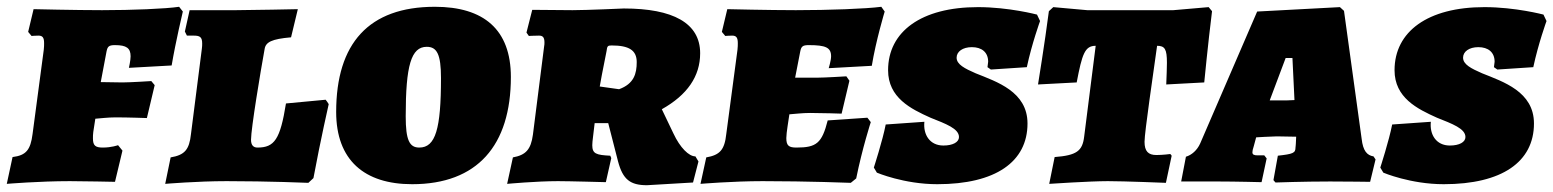

<svg xmlns="http://www.w3.org/2000/svg" viewBox="-37 -534 4579 566"><path d="M238 -145 244 -184C258 -185 281 -188 304 -188C340 -188 396 -186 396 -186L419 -283L409 -295C409 -295 347 -291 324 -291L260 -292L277 -382C280 -397 284 -401 302 -401C336 -401 348 -392 348 -368C348 -356 343 -334 343 -334L469 -341C481 -412 502 -500 502 -500L491 -514C451 -508 352 -504 264 -504C186 -504 62 -507 62 -507L46 -440L56 -428C56 -428 67 -429 76 -429C88 -429 93 -424 93 -407C93 -402 93 -395 92 -387L59 -139C53 -92 40 -76 0 -71L-17 8C-17 8 78 0 169 0C206 0 302 2 302 2L324 -90L311 -106C311 -106 292 -99 266 -99C244 -99 237 -105 237 -126C237 -132 237 -138 238 -145Z M631 0C755 0 872 5 872 5L887 -9C908 -122 932 -227 932 -227C930 -231 926 -236 923 -240L806 -229C789 -123 772 -99 722 -99C710 -99 703 -106 703 -122C703 -155 731 -323 743 -389C746 -410 764 -419 821 -424L841 -507C841 -507 699 -504 659 -504H522L508 -441C510 -437 512 -433 514 -429H534C552 -429 559 -425 559 -406C559 -402 559 -396 558 -390L526 -139C521 -92 507 -77 466 -70L450 8C450 8 544 0 631 0Z M1178 9C1370 9 1469 -105 1469 -307C1469 -447 1389 -514 1245 -514C1050 -514 954 -406 954 -204C954 -62 1037 9 1178 9ZM1199 -99C1170 -99 1159 -121 1159 -191C1159 -341 1175 -396 1221 -396C1251 -396 1263 -374 1263 -304C1263 -154 1247 -99 1199 -99Z M1716 -171H1756L1785 -58C1799 -5 1821 12 1870 12L2006 4L2022 -58L2013 -73C1994 -73 1968 -98 1948 -141L1914 -212C1989 -254 2027 -309 2027 -377C2027 -466 1947 -509 1802 -509C1802 -509 1692 -504 1651 -504L1532 -505L1515 -438L1522 -428C1522 -428 1539 -429 1552 -429C1563 -429 1568 -424 1568 -409C1568 -405 1568 -402 1567 -397L1534 -137C1528 -93 1513 -77 1475 -70L1458 8C1458 8 1544 0 1608 0C1641 0 1749 3 1749 3L1765 -68L1762 -75C1720 -77 1709 -81 1709 -106C1709 -113 1710 -120 1711 -129ZM1788 -271 1731 -279C1735 -301 1737 -314 1751 -383C1753 -398 1754 -400 1766 -400C1817 -400 1840 -386 1840 -351C1840 -317 1832 -287 1788 -271Z M2281 -127C2281 -143 2288 -181 2290 -197C2305 -198 2328 -201 2351 -201C2386 -201 2444 -199 2444 -199L2467 -296L2458 -309C2458 -309 2394 -305 2371 -305H2307L2322 -382C2325 -397 2329 -401 2347 -401C2397 -401 2413 -394 2413 -368C2413 -356 2406 -333 2406 -333L2533 -340C2545 -414 2571 -500 2571 -500L2561 -514C2516 -508 2405 -504 2309 -504C2231 -504 2107 -507 2107 -507L2091 -440L2101 -428C2101 -428 2112 -429 2121 -429C2133 -429 2138 -424 2138 -407C2138 -402 2138 -395 2137 -387L2104 -139C2099 -92 2085 -77 2045 -70L2028 8C2028 8 2123 0 2211 0C2344 0 2471 5 2471 5L2487 -8C2505 -97 2530 -174 2530 -174L2520 -187L2403 -179C2386 -112 2370 -99 2311 -99C2289 -99 2281 -104 2281 -127Z M2726 9C2898 9 2992 -57 2992 -170C2992 -264 2901 -293 2839 -318C2807 -332 2783 -344 2783 -364C2783 -382 2801 -395 2828 -395C2857 -395 2876 -380 2876 -352L2874 -336L2884 -329L2990 -336C3005 -406 3029 -472 3029 -472L3020 -491C3020 -491 2937 -513 2846 -513C2679 -513 2581 -441 2581 -327C2581 -246 2648 -213 2706 -187C2751 -169 2790 -155 2790 -130C2790 -115 2772 -105 2744 -105C2704 -105 2684 -137 2688 -175L2574 -167C2565 -120 2539 -40 2539 -40L2548 -25C2548 -25 2628 9 2726 9Z M3193 -399 3159 -131C3154 -89 3137 -76 3072 -71L3056 8C3056 8 3175 0 3229 0C3277 0 3400 5 3400 5L3417 -75L3413 -80C3413 -80 3391 -77 3372 -77C3348 -77 3337 -88 3337 -116C3337 -144 3363 -319 3374 -399C3397 -399 3403 -389 3403 -349C3403 -333 3402 -312 3401 -285L3513 -291C3513 -291 3524 -405 3536 -501L3526 -513L3422 -504H3168L3068 -513L3055 -501C3043 -408 3023 -285 3023 -285L3137 -291C3153 -375 3161 -399 3193 -399Z M3977 -125 3925 -502 3913 -513 3669 -500 3501 -111C3492 -91 3476 -77 3459 -72L3445 1H3555C3604 1 3682 3 3682 3L3697 -67L3690 -76H3671C3660 -76 3655 -78 3655 -85C3655 -89 3656 -94 3659 -103L3666 -129C3663 -129 3714 -132 3727 -132L3784 -131L3783 -110C3783 -105 3782 -102 3782 -99C3782 -83 3775 -80 3730 -75L3717 -3L3723 4C3723 4 3805 1 3884 1C3931 1 4002 2 4002 2L4018 -64L4012 -73C3993 -76 3981 -89 3977 -125ZM3706 -238 3753 -363H3773L3779 -239C3761 -238 3754 -238 3742 -238Z M4219 9C4391 9 4485 -57 4485 -170C4485 -264 4394 -293 4332 -318C4300 -332 4276 -344 4276 -364C4276 -382 4294 -395 4321 -395C4350 -395 4369 -380 4369 -352L4367 -336L4377 -329L4483 -336C4498 -406 4522 -472 4522 -472L4513 -491C4513 -491 4430 -513 4339 -513C4172 -513 4074 -441 4074 -327C4074 -246 4141 -213 4199 -187C4244 -169 4283 -155 4283 -130C4283 -115 4265 -105 4237 -105C4197 -105 4177 -137 4181 -175L4067 -167C4058 -120 4032 -40 4032 -40L4041 -25C4041 -25 4121 9 4219 9Z"/></svg>

Font: Alegreya SC Black
Style: Italic
Weight: 900
Italic angle: -7°
Designer: Juan Pablo del Peral
Foundry: Huerta Tipografica
Version: Version 2.007;PS 002.007;hotconv 1.0.88;makeotf.lib2.5.64775